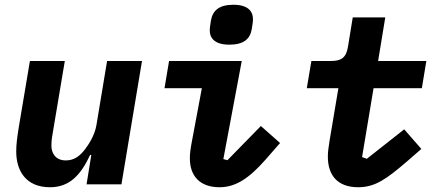

<svg xmlns="http://www.w3.org/2000/svg" viewBox="-20 -771 1840 803"><path d="M342 0H487.9L573.9 -516H427.9L383.2 -247.2C376.1 -204.9 350.9 -166.9 335.9 -147C312.9 -116.8 289.1 -100.1 255 -100.1C209.9 -100.1 195 -133.9 195 -160.9C195 -186.1 198.9 -206 202.1 -224.1L251.1 -516H105.1L58.9 -241.1C51.1 -192.8 47.9 -165.8 47.9 -137.1C47.9 -57.2 88.1 12.1 188.9 12.1C271 12.1 317.8 -39.1 356.9 -122.9H361.9Z M939.3 -584.2C999.3 -584.2 1026.3 -608 1033 -649.9C1037.3 -674 1038 -682.9 1038 -690C1038 -725.1 1016 -751.1 956 -751.1C896.3 -751.1 869.3 -726.9 862.2 -685C858.3 -660.9 857.2 -652 857.2 -644.9C857.2 -610.1 879.3 -584.2 939.3 -584.2ZM668 -402H824.2L784.1 -187.9C776.3 -147 774.1 -130 774.1 -108C774.1 -35.2 816.1 12.1 898.1 12.1C967 12.1 1023.1 -27 1090.2 -103L1151.3 -172.9L1071 -244L931.1 -100.9L914.1 -105.8L991.1 -516H687.1Z M1478.3 12.1C1549.4 12.1 1597.3 -23.1 1682.2 -95.9L1742.2 -148.1L1670.5 -230.1L1514.2 -106.9L1494.3 -114L1542.3 -402H1744.3L1763.1 -516H1561.4L1591.3 -698.2H1455.3L1435.4 -576C1428.3 -530.9 1408.4 -516 1365.4 -516H1282.3L1263.1 -402H1395.2L1358.3 -182.2C1353.3 -152 1351.2 -133.9 1351.2 -116.1C1351.2 -39.1 1390.3 12.1 1478.3 12.1Z"/></svg>

Font: Margiela Mono Italic Bold It
Style: Regular
Weight: 700
Designer: Mike Abbink, Paul van der Laan, Pieter van Rosmalen
Foundry: Bold Monday
Version: Version 2.003 2021